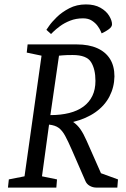

<svg xmlns="http://www.w3.org/2000/svg" viewBox="-20 -849 571 869"><path d="M16 0 20 -37 91 -51 168 -597 101 -611 105 -648H327Q382 -648 420 -631Q458 -614 478 -582Q498 -550 498 -503Q497 -454 475.5 -412.5Q454 -371 412.5 -341.5Q371 -312 311 -297Q330 -284 344 -264Q358 -244 372 -212L437 -65L514 -37L511 0H416Q400 0 386 -8Q372 -16 366 -31L305 -171Q288 -210 275 -234Q262 -258 246 -270Q230 -282 202 -285L170 -51L238 -37L235 0ZM208 -328Q255 -328 293 -337.5Q331 -347 357.5 -366.5Q384 -386 398 -415Q412 -444 412 -483Q412 -536 392 -568Q372 -600 309 -600Q279 -600 263 -598.5Q247 -597 247 -597ZM190 -714Q190 -714 202 -731.5Q214 -749 237 -771.5Q260 -794 293.5 -811.5Q327 -829 369 -829Q408 -829 434.5 -814Q461 -799 474 -777.5Q487 -756 487 -739Q487 -727 471.5 -716Q456 -705 440 -698Q440 -698 435.5 -708.5Q431 -719 421.5 -732Q412 -745 396 -755.5Q380 -766 356 -766Q324 -766 297.5 -755.5Q271 -745 251.5 -730.5Q232 -716 221.5 -705.5Q211 -695 211 -695Z"/></svg>

Font: Faustina VF Beta
Style: Italic
Weight: 400
Italic angle: -8°
Designer: Alfonso Garcia
Foundry: Omnibus-Type
Version: Version 1.006